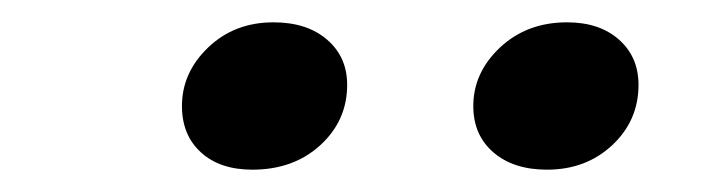

<svg xmlns="http://www.w3.org/2000/svg" viewBox="-20 -837 640 172"><path d="M143 -742Q143 -772 166.5 -794.5Q190 -817 225 -817Q255 -817 273 -801.5Q291 -786 291 -761Q291 -729 267 -707Q243 -685 206 -685Q177 -685 160 -700.5Q143 -716 143 -742ZM404 -742Q404 -772 428 -794.5Q452 -817 488 -817Q517 -817 534.5 -801.5Q552 -786 552 -761Q552 -729 528.5 -707Q505 -685 470 -685Q440 -685 422 -700.5Q404 -716 404 -742Z"/></svg>

Font: Lemonada
Style: Regular
Weight: 400
Designer: Mohamed Gaber (Arabic) Eduardo Tunni (Latin)
Foundry: Kief Type Foundry
Version: Version 3.006